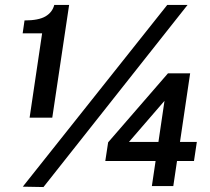

<svg xmlns="http://www.w3.org/2000/svg" viewBox="-20 -751 847 775"><path d="M99.5 -276 150 -616.5H71.5L79 -668.5Q136 -668.5 163.8 -685Q191.5 -701.5 199 -731H259L191 -276ZM155.5 4 72 2.5 655 -731H737ZM593 0 608 -101H405L416.5 -176.5L658 -455H747.5L706.5 -178H774.5L763 -101H694.5L679.5 0ZM500.5 -178H619.5L644 -344Z"/></svg>

Font: Public Sans Thin
Style: Bold Italic
Weight: 700
Italic angle: -8°
Version: Version 2.001